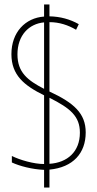

<svg xmlns="http://www.w3.org/2000/svg" viewBox="-20 -780 434 858"><path d="M177 -21V58H201V-22C307 -32 363 -96 363 -188C363 -273 311 -320 201 -371V-681C245 -681 284 -668 320 -647L332 -672C293 -694 250 -706 201 -707V-760H177V-706C93 -700 31 -636 31 -538C31 -444 88 -398 177 -354V-47C131 -47 69 -65 33 -83V-54C67 -38 124 -23 177 -21ZM177 -680V-383C103 -421 58 -457 58 -537C58 -623 110 -674 177 -680ZM201 -48V-343C295 -296 337 -260 337 -187C337 -102 281 -53 201 -48Z"/></svg>

Font: Noto Sans Devanagari UI ExtraCondensed Thin
Style: Regular
Weight: 100
Width: 2
Designer: Jelle Bosma - Monotype Design Team
Foundry: Monotype Imaging Inc.
Version: Version 2.004